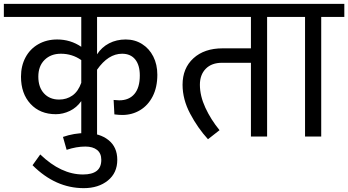

<svg xmlns="http://www.w3.org/2000/svg" viewBox="-40 -709 1808 997"><path d="M464 -427Q488 -464 526.5 -484Q565 -504 613 -504Q660 -504 697.5 -480.5Q735 -457 756 -415.5Q777 -374 777 -321Q777 -256 753 -209Q729 -162 687.5 -137Q646 -112 595 -112Q577 -112 554 -115L550 -190Q568 -188 579 -188Q630 -188 658 -221Q686 -254 686 -317Q686 -371 662 -400.5Q638 -430 594 -430Q522 -430 464 -347V0H382V-184Q358 -150 322.5 -133Q287 -116 250 -116Q168 -116 118.5 -169.5Q69 -223 69 -311Q69 -367 92.5 -411Q116 -455 159 -479.5Q202 -504 257 -504Q326 -504 382 -466V-621H-20V-689H866V-621H464ZM382 -279V-397Q335 -430 276 -430Q224 -430 191.5 -398Q159 -366 159 -311Q159 -256 188.5 -224Q218 -192 267 -192Q306 -192 336 -213Q366 -234 382 -279Z M169 93Q277 197 391 197Q438 197 462 178.5Q486 160 486 121Q486 87 464 69.5Q442 52 403 52Q357 52 306 69L287 2Q345 -18 404 -18Q478 -18 523.5 18.5Q569 55 569 121Q569 189 520 228.5Q471 268 395 268Q248 268 129 149Z M1467 -621H1347V0H1263V-383H1113Q1059 -383 1028.5 -352Q998 -321 998 -269Q998 -211 1026.5 -149.5Q1055 -88 1100 -33L1040 14Q987 -44 947.5 -118.5Q908 -193 908 -269Q908 -355 964.5 -406.5Q1021 -458 1116 -458H1263V-621H826V-689H1467Z M1748 -621H1628V0H1544V-621H1427V-689H1748Z"/></svg>

Font: Fira GO
Style: Regular
Weight: 400
Designer: Carrois Corporate
Foundry: Carrois Corporate GbR
Version: Version 0.300